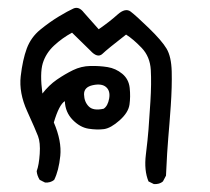

<svg xmlns="http://www.w3.org/2000/svg" viewBox="-20 -289 540 493"><path d="M375 183.6 361.3 176.8Q349.6 148.4 354.5 108.4Q359.4 68.4 361.3 43.5Q363.3 18.6 366.2 -28.3Q369.1 -75.2 367.2 -109.4Q365.2 -143.6 343.8 -166Q322.3 -188.5 303.7 -200.2Q255.9 -163.1 243.2 -150.9Q230.5 -138.7 211.9 -159.2L165 -205.1Q139.6 -191.4 118.7 -171.9Q97.7 -152.3 89.8 -126.5Q82 -100.6 88.9 -48.8Q105.5 -70.3 126 -84.5Q146.5 -98.6 167.5 -108.9Q188.5 -119.1 211.9 -119.6Q235.4 -120.1 256.3 -116.7Q277.3 -113.3 293.9 -99.6Q310.5 -85.9 313 -63.5Q315.4 -41 312.5 -20.5Q309.6 0 287.1 20Q264.6 40 247.1 42.5Q229.5 44.9 207.5 41.5Q185.5 38.1 166.5 18.6Q147.5 -1 146.5 -29.3Q131.8 -20.5 118.2 25.4Q138.7 73.2 134.8 111.3Q130.9 149.4 119.1 172.9Q109.4 180.7 95.7 179.7L82 172.9Q75.2 162.1 74.2 150.4Q80.1 134.8 82 106Q84 77.1 77.6 60.5Q71.3 43.9 49.8 -3.4Q28.3 -50.8 33.2 -93.3Q38.1 -135.7 48.8 -164.6Q59.6 -193.4 83.5 -212.9Q107.4 -232.4 130.9 -246.6Q154.3 -260.7 168.5 -267.1Q182.6 -273.4 195.3 -256.8L233.4 -213.9Q261.7 -233.4 281.7 -251.5Q301.8 -269.5 315.4 -259.3Q329.1 -249 362.3 -216.8Q395.5 -184.6 407.7 -164.1Q419.9 -143.6 420.9 -105.5Q421.9 -67.4 418.5 -17.6Q415 32.2 412.1 64.5Q409.2 96.7 406.2 162.1L398.4 176.8Q389.6 184.6 375 183.6ZM246.1 -9.8Q256.8 -16.6 260.3 -36.1Q263.7 -55.7 252.4 -65.4Q241.2 -75.2 218.3 -70.3Q195.3 -65.4 195.8 -46.4Q196.3 -27.3 208 -15.6Q219.7 -3.9 246.1 -9.8Z"/></svg>

Font: JasonHandwriting4
Style: Regular
Weight: 400
Version: Version 1.01.21